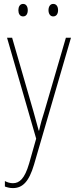

<svg xmlns="http://www.w3.org/2000/svg" viewBox="-20 -720 390 982"><path d="M74 -668C74 -651 81 -636 98 -636C114 -636 122 -649 122 -668C122 -686 114 -700 98 -700C81 -700 74 -684 74 -668ZM228 -668C228 -651 236 -636 252 -636C269 -636 277 -650 277 -668C277 -686 269 -700 252 -700C236 -700 228 -685 228 -668ZM16 -527 165 -11 129 116C106 195 79 217 46 217C32 217 18 213 5 206V234C19 239 31 242 46 242C95 242 128 210 154 122L343 -527H317L207 -150C196 -116 188 -89 180 -52H178C173 -71 169 -86 151 -150L42 -527Z"/></svg>

Font: Noto Sans Myanmar UI Condensed Thin
Style: Regular
Weight: 100
Width: 3
Designer: Monotype Design Team
Foundry: Monotype Imaging Inc.
Version: Version 2.103